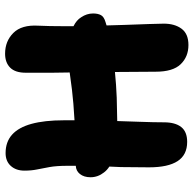

<svg xmlns="http://www.w3.org/2000/svg" viewBox="-23 -726 761 755"><g transform="rotate(90 357.5 -348.5)"><path d="M582 10Q538 10 509.5 -15.5Q481 -41 467 -92Q453 -143 453 -219Q453 -241 453 -261Q382 -257 333 -251Q294 -246 265 -242Q265 -206 266 -173Q266 -115 266 -69Q266 -28 246 -8Q226 12 191 12Q142 12 109.5 -20.5Q77 -53 81 -119Q83 -161 83 -218Q83 -237 83 -257Q59 -269 48 -287Q33 -309 33 -334Q33 -353 39.5 -365Q46 -377 67 -383Q74 -385 80 -387Q79 -422 78 -456Q76 -512 74.5 -554Q73 -596 73 -612Q73 -655 93 -682Q113 -709 157 -709Q203 -709 232.5 -678.5Q262 -648 262 -580Q262 -507 263 -436Q263 -428 263 -420Q313 -425 364 -427Q410 -428 456 -429Q458 -480 459 -520Q461 -574 461 -613Q461 -657 479.5 -680.5Q498 -704 538 -704Q589 -704 613.5 -666.5Q638 -629 638 -554Q638 -501 637 -443Q636 -420 635 -398Q649 -389 658 -377Q677 -353 677 -324Q677 -298 664 -282Q652 -267 632 -266Q632 -249 632 -233Q632 -190 637 -162.5Q642 -135 646.5 -113Q651 -91 651 -64Q651 -31 632.5 -10.5Q614 10 582 10Z"/></g></svg>

Font: Shantell Sans Light ExtraBold
Style: Regular
Weight: 800
Version: Version 1.011;[c5ecc13dd]